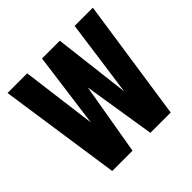

<svg xmlns="http://www.w3.org/2000/svg" viewBox="-162 -792 947 947"><g transform="rotate(-45 311.0 -318.5)"><path d="M106.4 0 13.2 -637.2H150.4L201.2 -244.1L253.9 -637.2H377.9L425.8 -236.3L481.4 -637.2H608.4L514.2 0H372.6L312.5 -376.5L248 0Z"/></g></svg>

Font: Oswald-Bold
Style: Bold
Weight: 700
Designer: vernon adams
Foundry: vernon adams
Version: Version 2.002; ttfautohint (v0.92.18-e454-dirty) -l 8 -r 50 